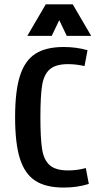

<svg xmlns="http://www.w3.org/2000/svg" viewBox="-20 -846 478 875"><path d="M270.5 8.8Q188.5 8.8 140.6 -22.5Q92.8 -53.7 70.8 -123Q48.8 -192.4 48.8 -311.5Q48.8 -430.7 70.8 -500Q92.8 -569.3 140.6 -600.6Q188.5 -631.8 270.5 -631.8Q328.1 -631.8 378.9 -617.2L365.2 -544.9Q327.1 -553.7 290 -553.7Q233.4 -553.7 206.5 -529.8Q179.7 -505.9 171.9 -457Q164.1 -408.2 164.1 -311.5Q164.1 -214.8 171.9 -166Q179.7 -117.2 206.5 -93.3Q233.4 -69.3 291 -69.3Q331.1 -69.3 371.1 -80.1L384.8 -7.8Q332 8.8 270.5 8.8ZM395.5 -682.6H284.2L229.5 -796.9H270.5L215.8 -682.6H104.5L188.5 -826.2H311.5Z"/></svg>

Font: Sudo Variable
Style: Regular
Weight: 400
Monospace: yes
Designer: Jens Kutilek
Foundry: Jens Kutilek
Version: Version 0.040